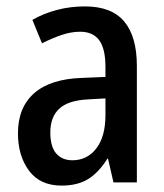

<svg xmlns="http://www.w3.org/2000/svg" viewBox="-20 -569 513 599"><path d="M245 -549Q328 -549 367.5 -502Q407 -455 407 -363V0H334L317 -74H315Q289 -32 256 -11Q223 10 172 10Q105 10 70.5 -36.5Q36 -83 36 -153Q36 -234 87 -278.5Q138 -323 237 -326L309 -329V-360Q309 -417 289.5 -443.5Q270 -470 230 -470Q202 -470 172.5 -460Q143 -450 111 -434L81 -507Q116 -527 157.5 -538Q199 -549 245 -549ZM256 -259Q193 -256 165 -230Q137 -204 137 -156Q137 -111 155.5 -90Q174 -69 206 -69Q252 -69 280.5 -106Q309 -143 309 -210V-262Z"/></svg>

Font: Noto Sans Hebrew Condensed Medium
Style: Regular
Weight: 500
Width: 3
Designer: Monotype Design Team
Foundry: Monotype Imaging Inc.
Version: Version 2.004; ttfautohint (v1.8.4.7-5d5b)